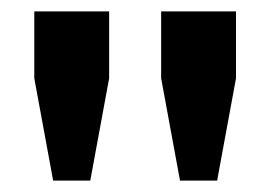

<svg xmlns="http://www.w3.org/2000/svg" viewBox="-20 -749 473 336"><path d="M73 -433 40 -612V-729H171V-612L138 -433ZM295 -433 262 -612V-729H393V-612L360 -433Z"/></svg>

Font: Mona Sans
Style: Bold
Weight: 700
Designer: Deni Anggara
Foundry: GitHub
Version: Version 2.000;Glyphs 3.2.3 (3260)